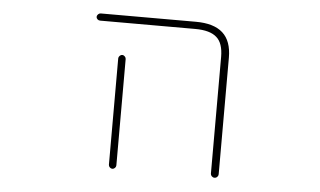

<svg xmlns="http://www.w3.org/2000/svg" viewBox="-42 -608 1085 650"><g transform="rotate(5 500.0 -283.5)"><path d="M694.3 -36.1V-432.6Q694.3 -479.5 671.9 -499Q649.4 -519.5 598.6 -519.5H275.4Q270.5 -519.5 266.6 -522.9Q262.7 -526.4 262.7 -531.2Q262.7 -536.1 266.6 -540Q270.5 -543.9 275.4 -543.9H598.6Q660.2 -543.9 690.4 -516.6Q720.7 -489.3 720.7 -432.6V-36.1Q720.7 -31.2 716.8 -27.3Q712.9 -23.4 707.5 -23.4Q702.1 -23.4 698.2 -27.3Q694.3 -31.2 694.3 -36.1ZM347.7 -36.1V-397.5Q347.7 -402.3 351.6 -406.2Q355.5 -410.2 360.4 -410.2Q365.2 -410.2 369.1 -406.2Q373 -402.3 373 -397.5V-36.1Q373 -31.2 369.1 -27.3Q365.2 -23.4 360.4 -23.4Q355.5 -23.4 351.6 -27.3Q347.7 -31.2 347.7 -36.1Z"/></g></svg>

Font: Rounded-X Mgen+ 2m thin
Style: Regular
Weight: 100
Designer: [Source Han Sans]
Ryoko NISHIZUKA  (kana & ideographs); Paul D. Hunt (Latin, Greek & Cyrillic); Wenlong ZHANG  (bopomofo
Version: Version 1.059.20150602